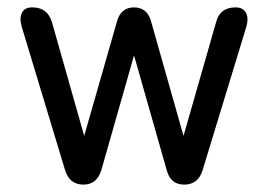

<svg xmlns="http://www.w3.org/2000/svg" viewBox="-20 -500 725 520"><path d="M206 0Q168 0 156 -40L39 -427Q32 -451 39.5 -465.5Q47 -480 67 -480H68Q109 -480 121 -439L208 -132L296 -439Q306 -480 343 -480Q380 -480 390 -439L477 -132L565 -439Q575 -480 618 -480Q638 -480 646 -465.5Q654 -451 647 -427L529 -40Q517 0 479 0Q441 0 431 -41L343 -350L255 -41Q243 0 206 0Z"/></svg>

Font: Zen Maru Gothic Medium
Style: Regular
Weight: 500
Designer: Yoshimichi Ohira
Foundry: Positype
Version: Version 1.001